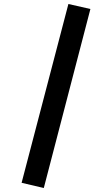

<svg xmlns="http://www.w3.org/2000/svg" viewBox="-20 -832 560 960"><path d="M199 108 88 82 322 -812 432 -787Z"/></svg>

Font: Trujillo Medium
Style: Regular
Weight: 500
Designer: Fira Sans original fonts by bBox Type GmbH, Carrois Corporate GbR, & Edenspiekermann AG / Changes by Cristiano Sobral
Foundry: Fira Sans original fonts by bBox Type GmbH, Carrois Corporate GbR, & Edenspiekermann AG / Changes by Cristiano Sobral
Version: Version 4.301;October 17, 2021;FontCreator 14.0.0.2814 64-bi